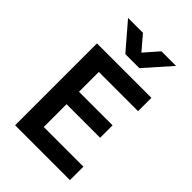

<svg xmlns="http://www.w3.org/2000/svg" viewBox="-271 -1052 1161 1161"><g transform="rotate(45 310.0 -471.0)"><path d="M88.5 0V-700H554V-586H218.5V-416.5H505.5V-310H218.5V-115H557.5V0ZM255.5 -775.5 112.5 -942H240L318 -850.5L398 -942H523L375.5 -775.5Z"/></g></svg>

Font: Geologica Roman Medium
Style: Regular
Weight: 500
Designer: Sindre Bremnes, Frode Helland
Foundry: Monokrom Skriftforlag AS
Version: Version 1.010;gftools[0.9.28]